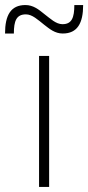

<svg xmlns="http://www.w3.org/2000/svg" viewBox="-93 -742 350 762"><path d="M62 0H102V-520H62ZM-73 -609H-38C-38 -659 -28 -685 10 -685C35 -685 58 -663 82 -644C104 -627 125 -609 156 -609C214 -609 237 -650 237 -722H202C202 -672 192 -646 155 -646C129 -646 107 -668 82 -687C61 -704 39 -722 8 -722C-50 -722 -73 -682 -73 -609Z"/></svg>

Font: Aspekta 150
Style: Regular
Weight: 150
Designer: Ivo Dolenc
Version: Version 2.000